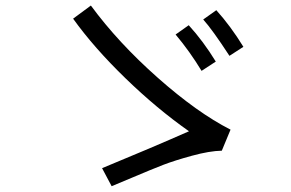

<svg xmlns="http://www.w3.org/2000/svg" viewBox="-20 -720 1040 686"><path d="M241.2 -653.3 304.7 -700.2Q402.3 -567.4 543.5 -442.4Q684.6 -317.4 803.7 -256.8L772.5 -181.6Q728.5 -180.7 666 -163.6Q603.5 -146.5 563 -130.9Q522.5 -115.2 454.6 -86.4Q386.7 -57.6 378.9 -54.7L344.7 -119.1Q522.5 -192.4 655.3 -251Q541 -331.1 428.2 -440.4Q315.4 -549.8 241.2 -653.3ZM607.4 -596.7 654.3 -629.9Q706.1 -573.2 751 -500L700.2 -466.8Q658.2 -536.1 607.4 -596.7ZM706.1 -650.4 752.9 -683.6Q804.7 -626 849.6 -552.7L799.8 -520.5Q739.3 -613.3 706.1 -650.4Z"/></svg>

Font: GenEi M Gothic v2 Regular
Style: Regular
Weight: 400
Version: Version 2.0